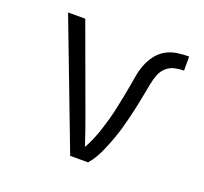

<svg xmlns="http://www.w3.org/2000/svg" viewBox="-96 -633 793 745"><g transform="rotate(20 300.0 -260.0)"><path d="M263 0 65 -520H136L263 -173Q274 -143 284.5 -113Q295 -83 305 -52Q317 -73 326.5 -96Q336 -119 343.5 -142Q351 -165 357.5 -188.5Q364 -212 369 -236Q374 -260 379 -284Q384 -308 388 -332Q392 -356 396.5 -380.5Q401 -405 410 -427.5Q419 -450 434 -469.5Q449 -489 470.5 -501Q492 -513 516.5 -516.5Q541 -520 565 -520V-462Q546 -462 526.5 -457.5Q507 -453 492.5 -439.5Q478 -426 471 -407.5Q464 -389 460 -369.5Q456 -350 452.5 -330.5Q449 -311 445 -292Q441 -273 437 -254Q433 -235 428 -216Q423 -197 418 -178Q413 -159 406.5 -140Q400 -121 393 -103Q386 -85 378 -67Q370 -49 360 -32Q350 -15 337 0Z"/></g></svg>

Font: Iosevka Aile Custom Light
Style: Regular
Weight: 300
Designer: Belleve Invis
Foundry: Belleve Invis
Version: Version 17.0.2; ttfautohint (v1.8.3)